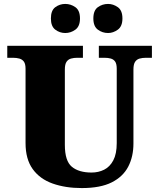

<svg xmlns="http://www.w3.org/2000/svg" viewBox="-20 -947 809 977"><path d="M396 10Q313 10 248 -13Q183 -36 146.5 -86.5Q110 -137 110 -219V-597Q110 -622 101.5 -633.5Q93 -645 78.5 -649Q64 -653 46 -653H17V-714H402V-653H373Q356 -653 341.5 -649Q327 -645 318.5 -632.5Q310 -620 310 -593V-210Q310 -128 345.5 -98.5Q381 -69 446 -69Q481 -69 510 -83.5Q539 -98 556.5 -131Q574 -164 574 -219V-597Q574 -622 566 -633.5Q558 -645 544 -649Q530 -653 512 -653H483V-714H753V-653H723Q705 -653 690.5 -649Q676 -645 667.5 -632.5Q659 -620 659 -593V-217Q659 -150 632.5 -99Q606 -48 548.5 -19Q491 10 396 10ZM530 -779Q501 -779 478 -796Q455 -813 455 -853Q455 -894 478 -910.5Q501 -927 530 -927Q556 -927 579.5 -910.5Q603 -894 603 -853Q603 -813 579.5 -796Q556 -779 530 -779ZM312 -779Q284 -779 261.5 -796Q239 -813 239 -853Q239 -894 261.5 -910.5Q284 -927 312 -927Q340 -927 363.5 -910.5Q387 -894 387 -853Q387 -813 363.5 -796Q340 -779 312 -779Z"/></svg>

Font: Noto Serif Armenian Black
Style: Regular
Weight: 900
Version: Version 2.007